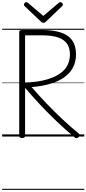

<svg xmlns="http://www.w3.org/2000/svg" viewBox="-20 -1279 810 1799"><path d="M187 14Q173 14 166.5 9Q160 4 160 -6V-979Q160 -989 167 -993.5Q174 -998 188 -998H371Q479 -998 550 -974.5Q621 -951 656.5 -901Q692 -851 692 -770Q692 -715 675 -671.5Q658 -628 628 -595.5Q598 -563 558.5 -539.5Q519 -516 472.5 -500.5Q426 -485 376 -476Q326 -467 276 -463Q341 -388 413 -312.5Q485 -237 561.5 -165Q638 -93 718 -28Q726 -21 726.5 -12.5Q727 -4 715 7Q706 16 697.5 15.5Q689 15 679 8Q596 -61 515 -138Q434 -215 358.5 -295.5Q283 -376 215 -456V-6Q215 4 208.5 9Q202 14 187 14ZM215 -506Q257 -507 300 -511.5Q343 -516 384.5 -525.5Q426 -535 463 -549Q500 -563 532 -583Q564 -603 587 -630Q610 -657 622.5 -692Q635 -727 635 -770Q635 -832 606.5 -871.5Q578 -911 520 -929.5Q462 -948 374 -948H215ZM546 -1259Q554 -1259 561.5 -1251.5Q569 -1244 569 -1235Q569 -1232 568 -1229Q567 -1226 563 -1222L412 -1078Q406 -1073 401 -1069.5Q396 -1066 386 -1066Q377 -1066 372 -1069.5Q367 -1073 362 -1078L209 -1223Q206 -1227 205 -1230Q204 -1233 204 -1235Q204 -1244 211.5 -1251.5Q219 -1259 226 -1259Q231 -1259 235 -1256.5Q239 -1254 243 -1251L386 -1130L529 -1251Q534 -1254 537.5 -1256.5Q541 -1259 546 -1259ZM0 490H770V500H0ZM0 -20H770V0H0ZM0 -505H770V-500H0ZM0 -1010H770V-1000H0Z"/></svg>

Font: Playwrite ES Deco Guides
Style: Regular
Weight: 400
Designer: Veronika Burian, José Scaglione
Foundry: TypeTogether
Version: Version 1.003